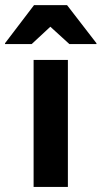

<svg xmlns="http://www.w3.org/2000/svg" viewBox="-69 -736 400 756"><path d="M63.3 0V-500H198.3V0ZM-49.2 -562.5V-565.8L65 -715.8H195L310.8 -565.8V-562.5H204.2L129.2 -630.8L55.8 -562.5Z"/></svg>

Font: Funnel Sans
Style: Bold
Weight: 700
Designer: NORD ID, Kristian Moeller
Foundry: Dicotype
Version: Version 1.000